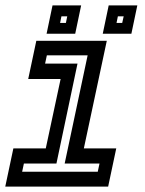

<svg xmlns="http://www.w3.org/2000/svg" viewBox="-20 -691 536 711"><path d="M-0.5 0 29.5 -141.5H149.5L204.5 -398.5H84.5L114.5 -540H375.5L290.5 -141.5H410.5L380.5 0ZM62 -55H342L348.5 -85.5H219.5L304.5 -486H153.5L147 -455.5H267L189 -85.5H68.5ZM360.5 -566 382.5 -671H488.5L466.5 -566ZM152.5 -566 174.5 -671H280.5L258.5 -566ZM202.5 -606H224L229 -630.5H207.5ZM411.5 -606H432.5L438 -630.5H416.5Z"/></svg>

Font: Tourney Thin SemiBold
Style: Italic
Weight: 600
Italic angle: -12°
Version: Version 1.015